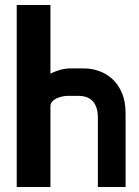

<svg xmlns="http://www.w3.org/2000/svg" viewBox="-20 -699 558 769"><path d="M372 -226Q372 -253 365.5 -270Q359 -287 348 -297Q337 -307 323.5 -311Q310 -315 297 -315H250Q241 -315 229 -312.5Q217 -310 206.5 -305Q196 -300 189 -292Q182 -284 182 -274V50H47V-679H182V-404Q197 -412 218.5 -418.5Q240 -425 262 -425H316Q346 -425 375.5 -415Q405 -405 429 -383.5Q453 -362 468 -327.5Q483 -293 483 -244V50H372Z"/></svg>

Font: BM HANNA
Style: Regular
Weight: 400
Designer: BONGJIN KIM, JAEHYUN KEUM, MINJUNG KIM, JUHEE TAE
Foundry: WOOWA BROTHERS Corporation.
Version: Version 1.000